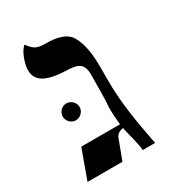

<svg xmlns="http://www.w3.org/2000/svg" viewBox="-155 -702 708 788"><g transform="rotate(-30 199.0 -308.5)"><path d="M347.2 0C326.7 -107.4 308.1 -205.6 308.1 -318.8V-382.8C308.1 -436 302.2 -494.6 277.8 -534.7C259.8 -564 222.7 -578.1 159.7 -578.1C119.1 -578.1 106 -587.9 85 -617.2C63 -602.1 44.4 -547.9 44.4 -520C44.4 -471.2 78.6 -443.8 175.3 -439.5C224.1 -437.5 256.8 -435.5 259.8 -381.3C259.8 -234.9 255.9 -225.6 255.9 -219.7C255.9 -191.4 257.8 -163.1 260.7 -138.2H77.1L26.9 0H192.4L227.5 -93.3C232.9 -107.9 245.6 -116.2 263.7 -118.7C268.1 -92.3 287.6 -30.8 288.6 0ZM152.8 -282.7C152.8 -304.2 134.3 -322.8 112.3 -322.8C90.8 -322.8 72.8 -304.2 72.8 -282.7C72.8 -261.7 90.8 -242.7 112.3 -242.7C134.3 -242.7 152.8 -261.7 152.8 -282.7Z"/></g></svg>

Font: Cardo
Style: Italic
Weight: 400
Designer: David J. Perry
Foundry: David J. Perry
Version: Version 0.99